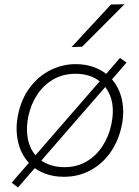

<svg xmlns="http://www.w3.org/2000/svg" viewBox="-20 -798 637 877"><path d="M62 58.5 33.5 36.5Q54 12.5 73.5 -9.8Q93 -32 112 -54Q74.5 -94.5 62 -152.5Q49.5 -210.5 62.5 -273.5Q77.5 -347 116.8 -398.8Q156 -450.5 210.5 -477.8Q265 -505 325.5 -505Q368.5 -505 403.5 -493.2Q438.5 -481.5 465 -460.5Q480.5 -478.5 496.2 -496.5Q512 -514.5 528 -533.5L558 -512Q541.5 -493 524.8 -473.8Q508 -454.5 491.5 -435.5Q526 -395.5 537.5 -339.8Q549 -284 535.5 -222Q521 -153.5 484 -101.2Q447 -49 392.8 -19.8Q338.5 9.5 272.5 9.5Q231.5 9.5 198 -1Q164.5 -11.5 139 -30Q120 -8.5 101 13.5Q82 35.5 62 58.5ZM109.5 -266.5Q98.5 -214.5 106.5 -168Q114.5 -121.5 142 -89Q156 -104.5 170 -120.8Q184 -137 198.5 -154L362 -342Q382 -365 400 -386Q418 -407 435.5 -426.5Q414.5 -443 387 -452Q359.5 -461 325 -461Q268.5 -461 224 -435.5Q179.5 -410 150.2 -366Q121 -322 109.5 -266.5ZM275 -34.5Q332 -34.5 376 -60.8Q420 -87 448.5 -131Q477 -175 488.5 -229.5Q511 -334.5 461 -400.5Q443.5 -380.5 425.5 -359.8Q407.5 -339 389 -318L227 -131.5Q212 -114 197.2 -97.2Q182.5 -80.5 169 -64.5Q189 -50.5 215.5 -42.5Q242 -34.5 275 -34.5ZM307 -583Q353 -633 397.5 -681Q442 -729 487 -777.5L548.5 -778.5Q499.5 -729 451.2 -680.8Q403 -632.5 355 -584.5Z"/></svg>

Font: Commissioner ExtraLight
Style: Italic
Weight: 200
Italic angle: -12°
Designer: Kostas Bartsokas
Foundry: Kostas Bartsokas
Version: Version 1.000; ttfautohint (v1.8.3)